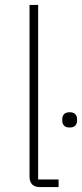

<svg xmlns="http://www.w3.org/2000/svg" viewBox="-20 -760 335 780"><path d="M218 0H143Q121 0 110.5 -11Q100 -22 100 -42V-740H135V-31H218ZM263 -242Q247 -242 240 -250Q233 -258 233 -269V-277Q233 -288 240 -296Q247 -304 263 -304Q279 -304 286 -296Q293 -288 293 -277V-269Q293 -258 286 -250Q279 -242 263 -242Z"/></svg>

Font: IBM Plex Sans ExtraLight
Style: Regular
Weight: 250
Designer: Mike Abbink, Paul van der Laan, Pieter van Rosmalen
Foundry: Bold Monday
Version: Version 3.201